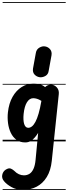

<svg xmlns="http://www.w3.org/2000/svg" viewBox="-30 -1349 647 1832"><path d="M211 10Q161 10 126.8 -15.2Q92.5 -40.5 72.8 -82.2Q53 -124 46.5 -175Q40 -226 45.5 -277Q55 -363 89.5 -424.2Q124 -485.5 176 -518.2Q228 -551 289 -551Q320 -551 347.8 -544.8Q375.5 -538.5 400.5 -518L402 -519.5Q413 -530.5 427 -535.8Q441 -541 456.5 -541Q488 -541 511.5 -515.8Q535 -490.5 531 -451.5L464 186Q454.5 278 416.5 339.8Q378.5 401.5 319.8 432.2Q261 463 189 463Q127.5 463 80.2 436.5Q33 410 9.5 381Q-15 353 -8.8 320.5Q-2.5 288 23.5 270.5Q54 251 74.2 260.2Q94.5 269.5 107 282Q126.5 302.5 150 313.2Q173.5 324 198 324Q227.5 324 250.8 309.8Q274 295.5 289.2 262.8Q304.5 230 309.5 175.5L334 -81Q320.5 -59 302.8 -38Q285 -17 262.5 -3.5Q240 10 211 10ZM195.5 -262.5Q192.5 -233 193.8 -208.5Q195 -184 200.5 -166.2Q206 -148.5 215.8 -139Q225.5 -129.5 239.5 -129.5Q257.5 -129.5 274.8 -143Q292 -156.5 308 -186.2Q324 -216 338.2 -264.8Q352.5 -313.5 364.5 -383.5L365 -386.5Q341.5 -401 322.2 -406.5Q303 -412 287.5 -412Q251.5 -412 227.2 -373.2Q203 -334.5 195.5 -262.5ZM211 10Q161 10 126.8 -15.2Q92.5 -40.5 72.8 -82.2Q53 -124 46.5 -175Q40 -226 45.5 -277Q55 -363 89.5 -424.2Q124 -485.5 176 -518.2Q228 -551 289 -551Q320 -551 347.8 -544.8Q375.5 -538.5 400.5 -518L402 -519.5Q413 -530.5 427 -535.8Q441 -541 456.5 -541Q488 -541 511.5 -515.8Q535 -490.5 531 -451.5L464 186Q454.5 278 416.5 339.8Q378.5 401.5 319.8 432.2Q261 463 189 463Q127.5 463 80.2 436.5Q33 410 9.5 381Q-15 353 -8.8 320.5Q-2.5 288 23.5 270.5Q54 251 74.2 260.2Q94.5 269.5 107 282Q126.5 302.5 150 313.2Q173.5 324 198 324Q227.5 324 250.8 309.8Q274 295.5 289.2 262.8Q304.5 230 309.5 175.5L334 -81Q320.5 -59 302.8 -38Q285 -17 262.5 -3.5Q240 10 211 10ZM195.5 -262.5Q192.5 -233 193.8 -208.5Q195 -184 200.5 -166.2Q206 -148.5 215.8 -139Q225.5 -129.5 239.5 -129.5Q257.5 -129.5 274.8 -143Q292 -156.5 308 -186.2Q324 -216 338.2 -264.8Q352.5 -313.5 364.5 -383.5L365 -386.5Q341.5 -401 322.2 -406.5Q303 -412 287.5 -412Q251.5 -412 227.2 -373.2Q203 -334.5 195.5 -262.5ZM350 -612Q319.5 -616 299.5 -637.8Q279.5 -659.5 285 -695.5L312 -844Q317.5 -878 345.8 -894.5Q374 -911 400.5 -906Q429 -901.5 448 -879Q467 -856.5 461.5 -821.5L434.5 -673Q430 -639.5 403.8 -624.5Q377.5 -609.5 350 -612ZM-5 455H597V463H-5ZM-5 -16H597V0H-5ZM-5 -549H597V-541H-5ZM-5 -1329H597V-1321H-5Z"/></svg>

Font: Edu SA Dotted Guide
Style: Regular
Weight: 400
Designer: Tina and Corey Anderson, Eben Sorkin, Mirko Velimirovic
Foundry: Google for Education
Version: Version 2.000